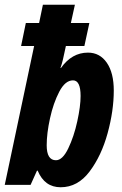

<svg xmlns="http://www.w3.org/2000/svg" viewBox="-30 -780 515 810"><path d="M450 -398Q450 -473 420.5 -515.5Q391 -558 341 -558Q273 -558 227 -493H225Q231 -510 235.5 -529Q240 -548 248 -586H326L347 -683H269L286 -760H151L135 -683H79L59 -586H114L-10 0H99L126 -60H129Q158 10 226 10Q298 10 348 -56.5Q398 -123 424 -218Q450 -313 450 -398ZM167 -167Q167 -217 181 -281Q195 -345 220 -393Q245 -441 278 -441Q310 -441 310 -375Q310 -332 296 -268Q282 -204 258 -154Q234 -104 206 -104Q167 -104 167 -167Z"/></svg>

Font: Noto Sans UI Condensed ExtraBold
Style: Italic
Weight: 800
Width: 3
Designer: Monotype Design Team
Foundry: Monotype Imaging Inc.
Version: 1.001